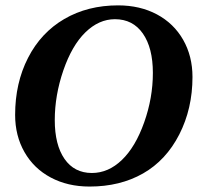

<svg xmlns="http://www.w3.org/2000/svg" viewBox="-20 -682 762 712"><path d="M546.9 -411.6Q546.9 -504.4 509.8 -557.6Q472.7 -610.8 406.2 -610.8Q346.7 -610.8 296.6 -562Q246.6 -513.2 214.8 -420.7Q183.1 -328.1 183.1 -236.8Q183.1 -145 219.2 -92.8Q255.4 -40.5 320.8 -40.5Q381.8 -40.5 432.1 -88.9Q482.4 -137.2 514.6 -228Q546.9 -318.8 546.9 -411.6ZM312 9.8Q231 9.8 168.2 -23.7Q105.5 -57.1 70.8 -117.9Q36.1 -178.7 36.1 -255.9Q36.1 -374 84 -467.5Q131.8 -561 218.5 -611.6Q305.2 -662.1 418 -662.1Q499 -662.1 561.8 -628.7Q624.5 -595.2 659.2 -534.4Q693.8 -473.6 693.8 -396.5Q693.8 -279.3 644.8 -183.3Q595.7 -87.4 510.5 -38.8Q425.3 9.8 312 9.8Z"/></svg>

Font: Tinos
Style: Bold Italic
Weight: 700
Italic angle: -16.333°
Designer: Steve Matteson
Foundry: Monotype Imaging Inc.
Version: Version 1.23